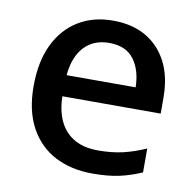

<svg xmlns="http://www.w3.org/2000/svg" viewBox="-67 -618 707 696"><g transform="rotate(10 286.0 -269.5)"><path d="M295 -549Q401 -549 462 -483.5Q523 -418 523 -305V-247H161Q163 -164 204.5 -120Q246 -76 321 -76Q373 -76 413.5 -85.5Q454 -95 497 -114V-26Q456 -8 415 1Q374 10 317 10Q238 10 178.5 -21Q119 -52 85.5 -113.5Q52 -175 52 -265Q52 -356 82.5 -419Q113 -482 167.5 -515.5Q222 -549 295 -549ZM295 -467Q238 -467 203.5 -430Q169 -393 163 -325H417Q416 -388 386.5 -427.5Q357 -467 295 -467Z"/></g></svg>

Font: Noto Sans Medium
Style: Regular
Weight: 500
Designer: Monotype Design Team
Foundry: Monotype Imaging Inc.
Version: Version 2.007